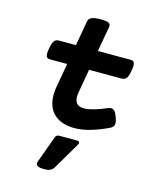

<svg xmlns="http://www.w3.org/2000/svg" viewBox="-125 -678 850 1031"><g transform="rotate(15 300.0 -162.0)"><path d="M292 -181.2Q289.6 -167.5 289.6 -156.7Q289.6 -105 340.8 -105Q385.3 -105 468.3 -140.6Q475.6 -144 482.9 -144Q494.1 -144 502.9 -134.3Q511.7 -124.5 519.5 -102.5Q526.4 -83 526.4 -71.3Q526.4 -60.1 520.8 -52.7Q515.1 -45.4 503.4 -40Q451.2 -15.6 405.5 -2.4Q359.9 10.7 320.3 10.7Q246.6 10.7 206.1 -26.6Q165.5 -64 165.5 -133.3Q165.5 -154.8 169.9 -179.7L193.4 -312H98.6Q85.9 -312 80.3 -317.9Q74.7 -323.7 74.7 -338.9Q74.7 -350.1 77.6 -366.7Q83 -398.4 92 -410.2Q101.1 -421.9 118.2 -421.9H212.4L236.8 -559.6Q239.7 -576.2 255.9 -583.3Q272 -590.3 306.6 -590.3Q336.4 -590.3 348.1 -585Q359.9 -579.6 359.9 -567.4Q359.9 -565.4 358.9 -559.6L334.5 -421.9H515.6Q528.3 -421.9 533.9 -415.8Q539.6 -409.7 539.6 -394.5Q539.6 -383.8 536.6 -366.7Q531.2 -335 522.2 -323.5Q513.2 -312 496.1 -312H314.9ZM364.3 82Q364.3 86.9 360.8 92.3L272.9 241.7Q265.6 253.9 252.9 259.8Q240.2 265.6 218.8 265.6Q174.3 265.6 174.3 244.6Q174.3 240.2 176.8 233.9L231.4 84.5Q233.4 78.1 239 74.7Q244.6 71.3 251.5 71.3H352.1Q357.9 71.3 361.1 74.2Q364.3 77.1 364.3 82Z"/></g></svg>

Font: Courier Prime Sans
Style: Bold Italic
Weight: 700
Italic angle: -10°
Designer: Alan Dague-Greene
Foundry: Quote-Unquote Apps
Version: Version 3.020